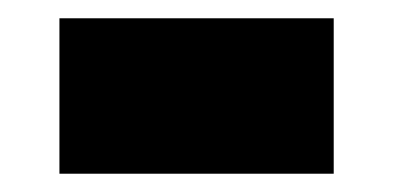

<svg xmlns="http://www.w3.org/2000/svg" viewBox="-20 -394 430 210"><path d="M45 -374H345V-204H45Z"/></svg>

Font: CMG Sans Black
Style: Regular
Weight: 900
Designer: Julieta Ulanovsky
Foundry: Julieta Ulanovsky
Version: Version 7.200